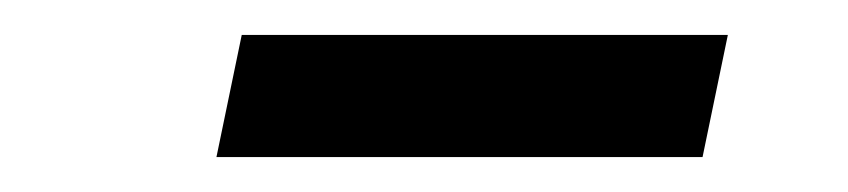

<svg xmlns="http://www.w3.org/2000/svg" viewBox="-20 -681 486 110"><path d="M104 -591 118.5 -661H397L382.5 -591Z"/></svg>

Font: Cabin Condensed
Style: Italic
Weight: 400
Width: 3
Italic angle: -10°
Designer: Pablo Impallari
Foundry: Pablo Impallari. http://www.impallari.com Igino Marini. http://www.ikern.com
Version: Version 3.001; ttfautohint (v1.8.3)